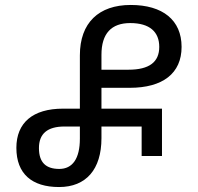

<svg xmlns="http://www.w3.org/2000/svg" viewBox="-20 -744 798 774"><path d="M218 10C327 10 389 -61 389 -187V-234H551V-115H633V-306H389V-390H503C636 -390 712 -448 712 -555C712 -663 636 -724 507 -724C378 -724 302 -652 302 -521V-306H234C112 -306 46 -249 46 -148C46 -43 109 10 218 10ZM389 -463V-523C389 -609 429 -651 505 -651C584 -651 622 -615 622 -555C622 -494 582 -463 498 -463ZM219 -63C166 -63 137 -88 137 -147C137 -205 171 -234 240 -234H302V-185C302 -104 272 -63 219 -63Z"/></svg>

Font: Noto Sans Georgian SemiCondensed
Style: Regular
Weight: 400
Width: 4
Designer: Monotype Design Team, Akaki Razmadze
Foundry: Google LLC
Version: Version 2.005